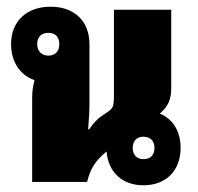

<svg xmlns="http://www.w3.org/2000/svg" viewBox="-20 -543 590 573"><path d="M76 0H240C249 -38 264 -63 298 -91C303 -29 345 10 408 10C476 10 519 -34 519 -102C519 -151 496 -188 457 -204C484 -228 491 -248 491 -281V-514H320V-261C320 -225 318 -220 300 -208C273 -191 261 -179 246 -157H243C246 -191 247 -215 247 -230V-411C247 -480 202 -523 131 -523C60 -523 13 -480 13 -411C13 -359 40 -318 83 -304C78 -283 76 -270 76 -251ZM124 -377C105 -377 91 -390 91 -411C91 -433 104 -445 124 -445C145 -445 157 -433 157 -411C157 -390 145 -377 124 -377ZM408 -68C388 -68 376 -81 376 -102C376 -122 388 -135 408 -135C429 -135 441 -122 441 -102C441 -80 429 -68 408 -68Z"/></svg>

Font: Noto Sans Thai Looped UI Narrow Black
Style: Regular
Weight: 900
Width: 4
Designer: Cadson Demak Team
Foundry: Cadson Demak Co., Ltd.
Version: Version 1.000